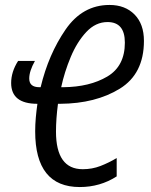

<svg xmlns="http://www.w3.org/2000/svg" viewBox="-20 -745 608 775"><path d="M302 10Q384 10 451 -33V-107Q419 -88 385.5 -75Q352 -62 314 -62Q206 -62 206 -214Q206 -265 214 -326H223Q366 -327 463.5 -387Q561 -447 561 -580Q561 -648 523 -686.5Q485 -725 422 -725Q313 -725 244.5 -625.5Q176 -526 144 -393H139Q98 -393 98 -428Q98 -458 121 -499H53Q25 -455 25 -410Q25 -326 131 -326Q127 -298 124.5 -270Q122 -242 122 -215Q122 10 302 10ZM227 -393Q240 -454 265.5 -515Q291 -576 328.5 -616Q366 -656 414 -656Q484 -656 484 -573Q484 -478 413 -436Q342 -394 236 -393Z"/></svg>

Font: Noto Sans UI Condensed
Style: Italic
Weight: 400
Width: 3
Italic angle: -12°
Designer: Monotype Design Team
Foundry: Monotype Imaging Inc.
Version: Version 1.901